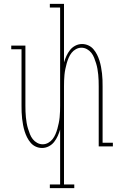

<svg xmlns="http://www.w3.org/2000/svg" viewBox="-20 -755 640 990"><path d="M363 215H237V196H290V-87Q285 -70 277.5 -53.5Q270 -37 259 -23Q248 -9 231.5 -0.5Q215 8 197 8Q180 8 164.5 1Q149 -6 138 -19Q127 -32 119.5 -47Q112 -62 107 -78Q102 -94 99 -110.5Q96 -127 94 -143.5Q92 -160 91.5 -176.5Q91 -193 91 -210V-501H38V-520H111V-210Q111 -195 111.5 -180Q112 -165 113.5 -150Q115 -135 117.5 -120.5Q120 -106 124.5 -91.5Q129 -77 134.5 -63Q140 -49 149 -37.5Q158 -26 171.5 -18.5Q185 -11 200 -11Q215 -11 228.5 -18.5Q242 -26 251 -37.5Q260 -49 266 -63Q272 -77 276 -91.5Q280 -106 283 -120.5Q286 -135 287.5 -150Q289 -165 289.5 -180Q290 -195 290 -210V-716H237V-735H310V-433Q315 -450 322.5 -466.5Q330 -483 341 -497Q352 -511 368.5 -519.5Q385 -528 403 -528Q420 -528 435.5 -521Q451 -514 462 -501Q473 -488 480.5 -473Q488 -458 493 -442Q498 -426 501 -409.5Q504 -393 506 -376.5Q508 -360 508.5 -343.5Q509 -327 509 -310V-19H562V0H489V-310Q489 -325 488.5 -340Q488 -355 486.5 -370Q485 -385 482.5 -399.5Q480 -414 475.5 -428.5Q471 -443 465.5 -457Q460 -471 451 -482.5Q442 -494 428.5 -501.5Q415 -509 400 -509Q385 -509 371.5 -501.5Q358 -494 349 -482.5Q340 -471 334 -457Q328 -443 324 -428.5Q320 -414 317 -399.5Q314 -385 312.5 -370Q311 -355 310.5 -340Q310 -325 310 -310V196H363Z"/></svg>

Font: Iosevka HT Thin Extended
Style: Regular
Weight: 100
Width: 7
Monospace: yes
Designer: Belleve Invis
Foundry: Belleve Invis
Version: Version 32.3.0; ttfautohint (v1.8.4)